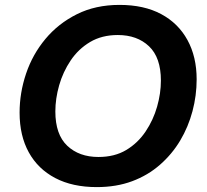

<svg xmlns="http://www.w3.org/2000/svg" viewBox="-20 -752 844 784"><path d="M60 -292Q60 -373 86.5 -451.5Q113 -530 165.5 -593Q218 -656 294 -694Q370 -732 468 -732Q568 -732 638 -694.5Q708 -657 745.5 -588.5Q783 -520 783 -428Q783 -362 766 -298Q749 -234 716 -178.5Q683 -123 633.5 -79.5Q584 -36 519.5 -12Q455 12 375 12Q276 12 205.5 -25Q135 -62 97.5 -130Q60 -198 60 -292ZM206 -297Q206 -203 254.5 -157Q303 -111 382 -111Q448 -111 495.5 -139.5Q543 -168 574.5 -215Q606 -262 621.5 -316.5Q637 -371 637 -423Q637 -517 588.5 -563Q540 -609 461 -609Q396 -609 348 -580.5Q300 -552 268.5 -505Q237 -458 221.5 -403.5Q206 -349 206 -297Z"/></svg>

Font: Kufam SemiBold
Style: Italic
Weight: 600
Italic angle: -11°
Designer: Artur Schmal
Foundry: Original Type
Version: Version 1.301; ttfautohint (v1.8.3)